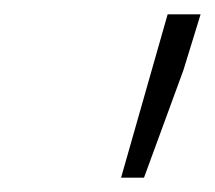

<svg xmlns="http://www.w3.org/2000/svg" viewBox="-20 -782 300 268"><path d="M214 -762H260L236 -684L181 -534H149Z"/></svg>

Font: Nebula Sans Light
Style: Regular
Weight: 300
Italic angle: -9°
Designer: Paul D. Hunt for Adobe (as Source Sans)
Foundry: Nebula Entertainment & Broadcasting LLC
Version: Version 1.010